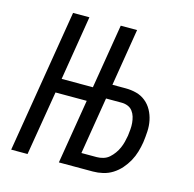

<svg xmlns="http://www.w3.org/2000/svg" viewBox="-107 -844 964 953"><g transform="rotate(15 375.0 -367.5)"><path d="M277 0 398 -735H482L434 -441H502Q531 -441 557.5 -434Q584 -427 605 -410Q626 -393 639 -369Q652 -345 657.5 -318Q663 -291 661.5 -262.5Q660 -234 656 -205Q652 -180 644.5 -154.5Q637 -129 624 -105.5Q611 -82 593 -61.5Q575 -41 552 -26.5Q529 -12 503 -6Q477 0 452 0ZM452 -74Q468 -74 485 -79Q502 -84 515 -95.5Q528 -107 538.5 -121.5Q549 -136 556 -152Q563 -168 567 -184Q571 -200 574 -217Q576 -233 577.5 -250Q579 -267 577.5 -283.5Q576 -300 571.5 -315Q567 -330 557.5 -342.5Q548 -355 533 -361Q518 -367 501 -367H421L373 -74ZM32 0 153 -735H237L183 -404H386L374 -331H171L116 0Z"/></g></svg>

Font: Iosevka Custom Oblique
Style: Regular
Weight: 400
Italic angle: -9°
Designer: Belleve Invis
Foundry: Belleve Invis
Version: Version 27.0.1